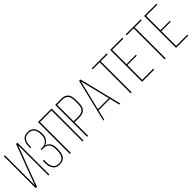

<svg xmlns="http://www.w3.org/2000/svg" viewBox="222 -1839 2978 2978"><g transform="rotate(-45 1711.0 -350.0)"><path d="M317 -666 189 -326 67 0H40V-700H61V-42L158 -302L308 -700H338V0H317Z M710 -528V-510Q710 -459 682.5 -419.5Q655 -380 608 -366Q657 -354 683.5 -316Q710 -278 710 -226V-172Q710 -92 675 -43.5Q640 5 564 5Q488 5 452.5 -43.5Q417 -92 417 -172V-223H439V-171Q439 -101 468.5 -58Q498 -15 563 -15Q629 -15 658.5 -58Q688 -101 688 -172V-226Q688 -282 655 -318.5Q622 -355 567 -355H522V-375H568Q619 -375 653.5 -414.5Q688 -454 688 -507V-528Q688 -685 563 -685Q497 -685 467.5 -642Q438 -599 438 -529V-499H418V-529Q418 -608 453 -656.5Q488 -705 564 -705Q640 -705 675 -656.5Q710 -608 710 -528Z M1064 -679H811V0H789V-700H1086V0H1064Z M1166 -700H1304Q1449 -700 1449 -531V-461Q1449 -377 1410 -337Q1371 -297 1288 -297H1188V0H1166ZM1188 -318H1288Q1361 -318 1394 -352Q1427 -386 1427 -460V-532Q1427 -679 1304 -679H1188Z M1832 -165H1583L1542 0H1522L1691 -701H1722L1895 0H1873ZM1706 -675 1587 -185H1828Z M2143 0H2121V-679H1968V-700H2296V-679H2143Z M2394 -365H2600V-345H2394V-21H2639V0H2372V-700H2639V-679H2394Z M2888 0H2866V-679H2713V-700H3041V-679H2888Z M3139 -365H3345V-345H3139V-21H3384V0H3117V-700H3384V-679H3139Z"/></g></svg>

Font: Bebas Neue Light
Style: Regular
Weight: 300
Designer: Ryoichi Tsunekawa
Foundry: Ryoichi Tsunekawa
Version: Version 1.003;PS 001.003;hotconv 1.0.70;makeotf.lib2.5.58329